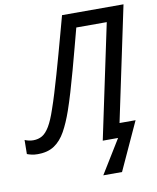

<svg xmlns="http://www.w3.org/2000/svg" viewBox="-126 -788 857 1049"><g transform="rotate(-10 302.0 -263.5)"><path d="M361 187 476 0H391L525 -634H356Q343 -585 327.5 -526.5Q312 -468 295.5 -407.5Q279 -347 262.5 -291.5Q246 -236 231 -193Q209 -130 183.5 -84Q158 -38 121.5 -13.5Q85 11 29 11Q10 11 -5 7.5Q-20 4 -30 0L-29 -78Q-20 -74 -7.5 -71Q5 -68 18 -68Q46 -68 67.5 -80.5Q89 -93 108.5 -125.5Q128 -158 148 -218Q161 -255 175 -301Q189 -347 204 -399Q219 -451 234 -505.5Q249 -560 263.5 -613Q278 -666 291 -714H632L498 -79H587L465 187Z"/></g></svg>

Font: Noto Sans Display
Style: Italic
Weight: 400
Italic angle: -12°
Designer: Monotype Design Team
Foundry: Monotype Imaging Inc.
Version: Version 2.003